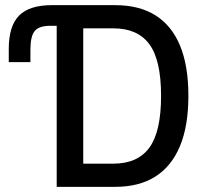

<svg xmlns="http://www.w3.org/2000/svg" viewBox="-20 -725 819 745"><path d="M200 0V-625H176Q131 -625 114.5 -604.5Q98 -584 98 -532V-484H14V-535Q14 -624 54 -664.5Q94 -705 181 -705H427Q521 -705 584 -665Q647 -625 679 -547Q711 -469 711 -353Q711 -237 678.5 -158.5Q646 -80 583 -40Q520 0 427 0ZM303 -90H420Q514 -90 559.5 -152Q605 -214 605 -353Q605 -492 559.5 -553.5Q514 -615 420 -615H303Z"/></svg>

Font: Nunito Sans 7pt Condensed SemiBold
Style: Regular
Weight: 600
Width: 3
Designer: Vernon Adams
Foundry: Vernon Adams
Version: Version 3.101;gftools[0.9.27]